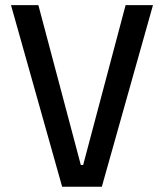

<svg xmlns="http://www.w3.org/2000/svg" viewBox="-20 -713 626 733"><path d="M217.3 0 22 -693.4H126.5L288.6 -83H297.4L459.5 -693.4H564L368.7 0Z"/></svg>

Font: Cascadia Code
Style: Regular
Weight: 400
Monospace: yes
Designer: Aaron Bell
Foundry: Saja Typeworks
Version: Version 2106.017